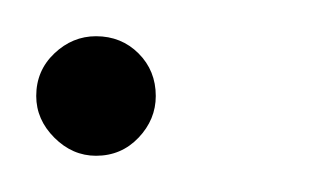

<svg xmlns="http://www.w3.org/2000/svg" viewBox="-25 -81 180 106"><path d="M28 5Q15 5 5 -5Q-5 -15 -5 -28Q-5 -42 5 -51.5Q15 -61 28 -61Q42 -61 51.5 -51.5Q61 -42 61 -28Q61 -15 51.5 -5Q42 5 28 5Z"/></svg>

Font: DM Sans Thin
Style: Italic
Weight: 250
Italic angle: -10°
Designer: Colophon Foundry, Jonny Pinhorn
Foundry: Colophon Foundry
Version: Version 4.004;gftools[0.9.30]